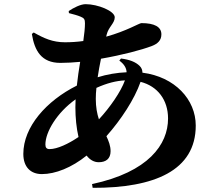

<svg xmlns="http://www.w3.org/2000/svg" viewBox="-20 -840 1040 922"><path d="M133 -677C146 -596 179 -538 270 -538C300 -538 333 -540 365 -543C359 -506 353 -467 349 -429C203 -356 92 -231 92 -101C92 -37 128 -4 181 -4C246 -4 324 -35 396 -93C411 -73 431 -61 454 -61C488 -61 511 -77 511 -114C511 -140 502 -162 491 -186C562 -266 626 -364 655 -447C737 -426 787 -360 787 -271C787 -146 693 -14 422 44L425 62C721 63 920 -21 920 -237C920 -362 820 -471 664 -491C664 -503 660 -514 651 -523C631 -543 601 -554 561 -559L553 -549C576 -532 587 -514 588 -493C541 -491 494 -483 449 -469C453 -498 459 -528 465 -558C568 -576 659 -600 709 -619C738 -630 755 -647 755 -675C755 -711 722 -729 659 -729C649 -729 588 -691 490 -664L492 -673C501 -711 531 -728 531 -757C531 -787 450 -820 391 -820C367 -820 332 -802 310 -787L311 -777C331 -772 353 -766 367 -760C384 -753 388 -747 388 -728C388 -707 385 -677 380 -643C352 -639 322 -637 292 -637C233 -637 191 -656 142 -684ZM580 -454C560 -399 508 -324 455 -267C446 -294 440 -326 440 -365C440 -382 441 -400 443 -418C494 -441 538 -452 580 -454ZM357 -182C308 -149 255 -124 218 -124C204 -124 198 -131 198 -146C198 -206 253 -299 343 -363L342 -325C342 -275 347 -225 357 -182Z"/></svg>

Font: Noto Serif CJK SC Black
Style: Regular
Weight: 900
Designer: Ryoko NISHIZUKA 西塚涼子 (kana & ideographs); Frank Grießhammer (Latin, Greek & Cyrillic); Wenlong ZHANG 张文龙 (bopomofo); San
Foundry: Adobe
Version: Version 2.001;hotconv 1.1.0;makeotfexe 2.6.0